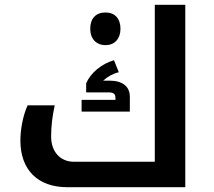

<svg xmlns="http://www.w3.org/2000/svg" viewBox="-20 -780 892 800"><path d="M260 0H752V-760H625V-106H288C231 -106 193 -148 193 -211C193 -253 198 -296 208 -341H95C76 -299 65 -243 65 -194C65 -72 138 0 260 0ZM420 -592C458 -592 482 -619 482 -660C482 -702 459 -728 420 -728C379 -728 356 -703 356 -660C356 -618 381 -592 420 -592ZM320 -315H521V-377C521 -420 490 -444 436 -444H410C427 -460 452 -474 475 -479L455 -529C402 -514 357 -475 339 -433V-395H432C453 -395 461 -389 461 -372V-364H320Z"/></svg>

Font: Noto Kufi Arabic SemiBold
Style: Regular
Weight: 600
Designer: Monotype Design Team, David Williams, Khaled Hosny
Foundry: Google LLC
Version: Version 2.109